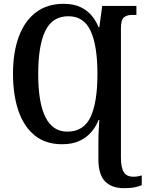

<svg xmlns="http://www.w3.org/2000/svg" viewBox="-20 -745 762 1005"><path d="M629 240Q564 240 529.5 204Q495 168 495 88V0Q495 -31 496.5 -59Q498 -87 500 -117H496Q484 -85 460 -56Q436 -27 398 -8.5Q360 10 305 10Q219 10 162 -36Q105 -82 76.5 -165Q48 -248 48 -359Q48 -470 78 -552Q108 -634 167 -679.5Q226 -725 313 -725Q366 -725 402 -707.5Q438 -690 460.5 -662.5Q483 -635 496 -603H500L515 -714H694V-667H671Q644 -667 628.5 -654Q613 -641 613 -596V80Q613 132 628 156Q643 180 678 180Q701 180 722 173V224Q710 230 687 235Q664 240 629 240ZM332 -56Q418 -56 454 -132.5Q490 -209 490 -358Q490 -506 454.5 -583Q419 -660 338 -660Q254 -660 217 -583Q180 -506 180 -358Q180 -56 332 -56Z"/></svg>

Font: Noto Serif Condensed SemiBold
Style: Regular
Weight: 600
Width: 3
Designer: Monotype Design Team
Foundry: Monotype Imaging Inc.
Version: Version 2.013